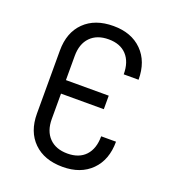

<svg xmlns="http://www.w3.org/2000/svg" viewBox="-136 -846 872 961"><g transform="rotate(20 300.0 -365.0)"><path d="M435 -200H514Q514 -103 457.5 -46.5Q401 10 305 10Q207 10 150.5 -45.5Q94 -101 94 -197V-533Q94 -629 150.5 -684.5Q207 -740 305 -740Q401 -740 457.5 -683.5Q514 -627 514 -530H435Q435 -596 401 -632.5Q367 -669 305 -669Q243 -669 208 -633Q173 -597 173 -533V-404H401V-332H173V-197Q173 -133 208 -97Q243 -61 305 -61Q367 -61 401 -97.5Q435 -134 435 -200Z"/></g></svg>

Font: JetBrains Mono Semi Light
Style: Regular
Weight: 350
Monospace: yes
Designer: Philipp Nurullin, Konstantin Bulenkov
Foundry: JetBrains
Version: 2.002